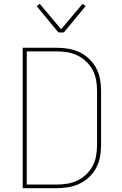

<svg xmlns="http://www.w3.org/2000/svg" viewBox="-20 -985 640 1005"><path d="M99 0V-735H276Q307 -735 337.5 -730Q368 -725 395.5 -712Q423 -699 446 -677.5Q469 -656 483.5 -628.5Q498 -601 503.5 -571Q509 -541 509 -510V-225Q509 -194 503.5 -164Q498 -134 483.5 -106.5Q469 -79 446 -57.5Q423 -36 395.5 -23Q368 -10 337.5 -5Q307 0 276 0ZM120 -19H276Q304 -19 332 -23.5Q360 -28 385 -40Q410 -52 431 -72Q452 -92 465 -116.5Q478 -141 483 -169Q488 -197 488 -225V-510Q488 -538 483 -566Q478 -594 465 -618.5Q452 -643 431 -663Q410 -683 385 -695Q360 -707 332 -711.5Q304 -716 276 -716H120ZM286 -815 172 -953 188 -965 300 -832 412 -965 428 -953 314 -815Z"/></svg>

Font: Iosevka Aile Thin
Style: Regular
Weight: 100
Designer: Belleve Invis
Foundry: Belleve Invis
Version: Version 31.1.0; ttfautohint (v1.8.4)